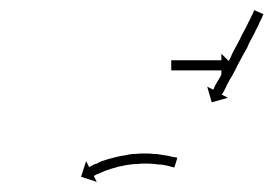

<svg xmlns="http://www.w3.org/2000/svg" viewBox="-20 -565 540 379"><path d="M322 -235Q322 -235 322 -235Q322 -235 322 -235Q322 -235 322 -235Q322 -235 322 -235Q320 -235 317 -236Q317 -236 317 -236Q317 -236 317 -236Q317 -236 317.5 -236Q318 -236 318 -236Q314 -237 310 -238Q310 -238 310 -238Q310 -238 310 -238Q310 -238 310 -238Q310 -238 310 -238Q305 -239 299 -240Q299 -240 299 -240Q299 -240 299 -240Q300 -240 300 -240Q300 -240 300 -240Q294 -240 287 -241Q287 -241 287 -241Q287 -241 287 -241Q287 -241 287 -241Q287 -241 287 -241Q280 -242 273 -242Q273 -242 273 -242Q273 -242 273 -242Q273 -242 273 -242Q273 -242 273 -242Q266 -242 258 -242Q258 -242 258 -242Q258 -242 258 -242Q258 -242 258.5 -242Q259 -242 259 -242Q251 -241 243 -241Q243 -241 243 -241Q243 -241 243 -241Q243 -241 243 -241Q243 -241 243 -241Q235 -240 228 -239Q228 -239 228 -239Q228 -239 228 -239Q228 -239 228 -239Q228 -239 228 -239Q221 -237 213 -236Q213 -236 213 -236Q213 -236 213 -236Q213 -236 213.5 -236Q214 -236 214 -236Q207 -234 200 -232Q200 -232 200 -232Q200 -232 200 -232Q200 -232 200 -232Q200 -232 200 -232Q194 -230 188 -228Q188 -228 188 -228Q188 -228 188 -228Q188 -228 188 -228Q188 -228 188 -228Q183 -226 179 -224Q179 -224 179 -224Q179 -224 179 -224Q179 -224 179 -224Q179 -224 179 -224Q175 -222 171 -221Q171 -221 171 -221Q171 -221 171 -221Q171 -221 171 -221Q171 -221 171 -221Q168 -219 166 -218Q166 -218 166 -218Q166 -218 166 -218Q166 -218 166.5 -218Q167 -218 167 -218Q166 -218 165 -218L171 -206L140 -216L150 -247L156 -235Q157 -236 158 -236Q158 -236 158 -236Q158 -236 158 -236Q158 -236 158 -236Q158 -236 158 -236Q160 -237 163 -239Q163 -239 163 -239Q163 -239 163 -239Q163 -239 163 -239Q163 -239 163 -239Q166 -241 171 -242Q171 -242 171 -242Q171 -242 171 -242Q171 -242 171 -242Q171 -242 171 -242Q176 -245 181 -247Q181 -247 181 -247Q181 -247 181 -247Q181 -247 181 -247Q181 -247 181 -247Q188 -249 194 -251Q194 -251 194 -251Q194 -251 194 -251Q194 -251 194 -251Q194 -251 194 -251Q201 -253 209 -255Q209 -255 209 -255Q209 -255 209 -255Q209 -255 209 -255Q209 -255 209 -255Q217 -257 224 -258Q224 -258 224.5 -258Q225 -258 225 -258Q225 -258 225 -258Q225 -258 225 -258Q233 -260 241 -261Q241 -261 241 -261Q241 -261 241 -261Q241 -261 241 -261Q241 -261 241 -261Q249 -261 258 -262Q258 -262 258 -262Q258 -262 258 -262Q258 -262 258 -262Q258 -262 258 -262Q266 -262 274 -262Q274 -262 274 -262Q274 -262 274 -262Q274 -262 274 -262Q274 -262 274 -262Q282 -261 289 -261Q289 -261 289 -261Q289 -261 289 -261Q289 -261 289 -261Q289 -261 289 -261Q296 -260 302 -259Q302 -259 302 -259Q302 -259 302 -259Q302 -259 302 -259Q302 -259 302 -259Q308 -258 314 -257Q314 -257 314 -257Q314 -257 314 -257Q314 -257 314 -257Q314 -257 314 -257Q318 -256 322 -255Q322 -255 322 -255Q322 -255 322 -255Q322 -255 322 -255Q322 -255 322 -255Q326 -255 328 -254Q328 -254 328 -254Q328 -254 328 -254Q328 -254 328 -254Q328 -254 328 -254Q329 -254 330 -253L324 -234Q323 -235 322 -235ZM499 -535Q498 -533 497 -530Q495 -526 493 -522Q491 -517 488 -511Q485 -506 482 -499Q479 -493 475 -486Q471 -479 468 -471Q464 -464 460 -457Q456 -449 452 -442Q448 -435 445 -428Q441 -421 438 -415Q434 -409 431 -403Q428 -398 426 -393Q424 -389 422 -385Q420 -382 419 -380Q419 -380 418.5 -379.5Q418 -379 418 -378L430 -372L398 -363L389 -394L401 -388Q401 -388 402 -390Q403 -392 404 -395Q406 -398 408 -402Q411 -407 414 -412Q417 -418 420 -424Q424 -431 427 -437Q431 -444 435 -451Q438 -459 442 -466Q446 -473 450 -481Q454 -488 457 -495Q461 -502 464 -508Q467 -514 470 -520Q473 -526 475 -530Q477 -535 479 -538Q480 -541 481 -543Q481 -544 482 -545L500 -537Q500 -536 499 -535ZM319 -446Q319 -446 320 -446Q321 -446 322 -446Q323 -446 324 -446Q325 -446 327 -446Q328 -446 329.5 -446Q331 -446 333 -446Q335 -446 337 -446Q339 -446 341 -446Q343 -446 345 -446Q347 -446 349 -446Q351 -446 353.5 -446Q356 -446 358 -446Q360 -446 362.5 -446Q365 -446 367 -446Q370 -446 372 -446Q374 -446 377 -446Q379 -446 381 -446Q383 -446 386 -446Q388 -446 390 -446Q392 -446 394 -446Q396 -446 398 -446Q400 -446 401 -446Q403 -446 404.5 -446Q406 -446 408 -446Q409 -446 410 -446Q411 -446 413 -446Q414 -446 414.5 -446Q415 -446 416 -446Q416 -446 416.5 -446Q417 -446 417 -446V-459L440 -436L417 -413V-426Q417 -426 416.5 -426Q416 -426 416 -426Q415 -426 414.5 -426Q414 -426 413 -426Q411 -426 410 -426Q409 -426 408 -426Q406 -426 404.5 -426Q403 -426 401 -426Q400 -426 398 -426Q396 -426 394 -426Q392 -426 390 -426Q388 -426 386 -426Q383 -426 381 -426Q379 -426 377 -426Q374 -426 372 -426Q370 -426 367 -426Q365 -426 362.5 -426Q360 -426 358 -426Q356 -426 353.5 -426Q351 -426 349 -426Q347 -426 345 -426Q343 -426 341 -426Q339 -426 337 -426Q335 -426 333 -426Q331 -426 329.5 -426Q328 -426 327 -426Q325 -426 324 -426Q323 -426 322 -426Q321 -426 320 -426Q319 -426 319 -426Q318 -426 318 -426Q318 -426 318 -426V-446Q318 -446 318 -446Q318 -446 319 -446Z"/></svg>

Font: FRB American Cursive Just Arrows
Style: Italic
Weight: 400
Italic angle: -25°
Version: Version 2.0;Modular Font Editor K font №1